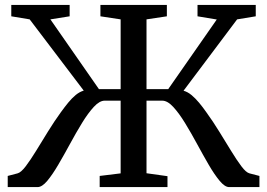

<svg xmlns="http://www.w3.org/2000/svg" viewBox="-20 -763 1090 783"><path d="M11.5 0V-45.5L51.5 -56Q65.5 -59.5 84.8 -84.8Q104 -110 127 -147.5Q150 -185 175.8 -226.8Q201.5 -268.5 228 -305Q243.5 -326.5 258.5 -344.8Q273.5 -363 289 -375.8Q304.5 -388.5 321.5 -393.5L101 -684L26 -696.5V-743H264V-696.5L185.5 -684L383.5 -399.5H472V-684L389.5 -696.5V-743H660.5V-696.5L577.5 -684V-399.5H666L864 -683.5L785.5 -696.5V-743H1023V-696.5L947 -684L728.5 -393Q745 -388.5 760.8 -375.5Q776.5 -362.5 791.8 -344.2Q807 -326 822 -304.5Q848.5 -268 874.2 -226.2Q900 -184.5 922.8 -147.2Q945.5 -110 964.5 -84.8Q983.5 -59.5 997.5 -56L1038 -45.5V0H914.5Q897 0 875.8 -25.5Q854.5 -51 831.2 -91Q808 -131 783.5 -176.2Q759 -221.5 734.5 -261.5Q710 -301.5 686.5 -327Q663 -352.5 641.5 -352.5H577.5V-56.5L663 -44.5V0H386.5V-45.5L472 -56V-352.5H407Q386 -352.5 362.5 -327Q339 -301.5 314.5 -261.5Q290 -221.5 265.5 -176.2Q241 -131 217.5 -91Q194 -51 172.8 -25.5Q151.5 0 133 0Z"/></svg>

Font: Merriweather 36pt
Style: Regular
Weight: 400
Designer: Eben Sorkin
Foundry: Eben Sorkin
Version: Version 2.100